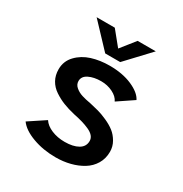

<svg xmlns="http://www.w3.org/2000/svg" viewBox="-163 -809 897 943"><g transform="rotate(30 285.0 -337.5)"><path d="M450 -686 325 -553H240L114.5 -686H217.5L283 -605.5L347 -686ZM283.5 11Q212.5 11 153 -11Q93.5 -33 68.5 -68L160.5 -129Q176 -105 209.5 -91Q243 -77 284 -77Q331.5 -77 360.2 -93.5Q389 -110 389 -142Q389 -157.5 378.5 -169.8Q368 -182 348 -191Q328 -200 307 -206Q286 -212 257 -218Q220.5 -226.5 192 -237.8Q163.5 -249 136.8 -266.8Q110 -284.5 95.2 -311Q80.5 -337.5 80.5 -371.5Q80.5 -417.5 111.8 -450.2Q143 -483 189.2 -497.5Q235.5 -512 290 -512Q363.5 -512 417.2 -488.5Q471 -465 487.5 -431.5L398.5 -371.5Q388 -395 357.8 -410Q327.5 -425 292 -425Q251 -425 222.5 -411Q194 -397 194 -370Q194 -350.5 210.2 -336.8Q226.5 -323 247.8 -316.2Q269 -309.5 300.5 -304Q326 -298.5 348.8 -292.2Q371.5 -286 401.2 -272.8Q431 -259.5 451.8 -243.2Q472.5 -227 487.2 -201.5Q502 -176 502 -146Q502 -107.5 483.8 -77Q465.5 -46.5 434.5 -27.5Q403.5 -8.5 365 1.2Q326.5 11 283.5 11Z"/></g></svg>

Font: League Mono Narrow Medium
Style: Regular
Weight: 500
Width: 3
Designer: Tyler Finck
Foundry: The League of Moveable Type / Tyler Finck
Version: Version 2.210